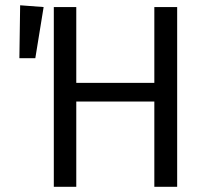

<svg xmlns="http://www.w3.org/2000/svg" viewBox="-20 -715 800 735"><path d="M57.1 -694.8 147 -688 115.2 -492.2H54.2ZM570.8 0V-326.2H272V0H186V-688H272V-397.9H570.8V-688H658.2V0Z"/></svg>

Font: Fira Sans Book
Style: Regular
Weight: 350
Designer: Carrois Corporate & Edenspiekermann AG
Foundry: Carrois Corporate GbR & Edenspiekermann AG
Version: Version 4.203;PS 004.203;hotconv 1.0.88;makeotf.lib2.5.64775